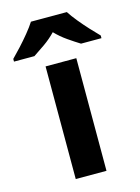

<svg xmlns="http://www.w3.org/2000/svg" viewBox="-175 -832 657 899"><g transform="rotate(-15 153.0 -383.0)"><path d="M227 0H78V-546H227ZM240 -766Q254 -744 276.5 -716.5Q299 -689 323 -663Q347 -637 365 -619V-606H266Q240 -622 209 -643.5Q178 -665 152 -692Q126 -665 96 -644Q66 -623 40 -606H-59V-619Q-40 -638 -16.5 -663.5Q7 -689 29.5 -716.5Q52 -744 66 -766Z"/></g></svg>

Font: Noto Sans Adlam
Style: Regular
Weight: 400
Designer: Mark Jamra, Neil Patel
Foundry: JamraPatel LLC
Version: Version 3.001